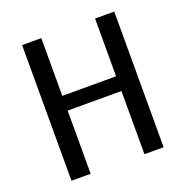

<svg xmlns="http://www.w3.org/2000/svg" viewBox="-126 -816 901 931"><g transform="rotate(-20 325.0 -350.0)"><path d="M86.5 0V-700H185.5V-402H463V-700H562V0H463V-326H185.5V0Z"/></g></svg>

Font: Trispace Thin
Style: Regular
Weight: 400
Version: Version 1.210